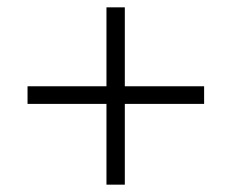

<svg xmlns="http://www.w3.org/2000/svg" viewBox="-20 -545 631 523"><path d="M55 -262V-310H270V-525H320V-310H536V-262H320V-42H270V-262Z"/></svg>

Font: Lexend Deca ExtraLight
Style: Regular
Weight: 200
Designer: Bonnie Shaver-Troup, Thomas Jockin
Foundry: Lexend
Version: Version 1.008; ttfautohint (v1.8.4.7-5d5b)